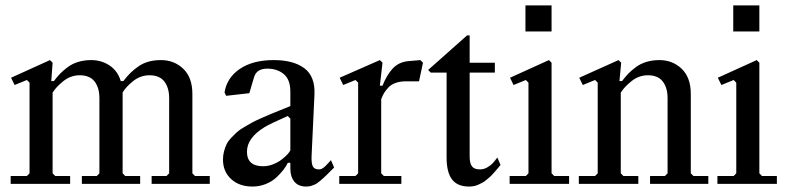

<svg xmlns="http://www.w3.org/2000/svg" viewBox="-20 -681 2914 711"><path d="M89.4 -39.1V-375L79.6 -384.8L34.2 -366.2L21 -393.1L165 -458.5L174.8 -448.7L169.9 -380.9H179.7Q191.4 -396.5 202.4 -408Q213.4 -419.4 230.2 -432.1Q247.1 -444.8 269.5 -451.7Q292 -458.5 317.9 -458.5Q355.5 -458.5 385.5 -438.7Q415.5 -418.9 427.2 -380.9H437Q461.9 -414.6 494.6 -436.5Q527.3 -458.5 576.2 -458.5Q625 -458.5 658.7 -426.3Q692.4 -394 692.4 -333V-39.1L702.1 -29.3H756.8V0H541.5V-29.3H596.7L606.4 -39.1V-317.9Q606.4 -356 588.6 -379.2Q570.8 -402.3 533.7 -402.3Q500 -402.3 472.9 -380.6Q445.8 -358.9 434.1 -338.4V-333V-39.1L443.8 -29.3H499V0H283.2V-29.3H338.4L348.1 -39.1V-317.9Q348.1 -356 330.3 -379.2Q312.5 -402.3 275.4 -402.3Q241.7 -402.3 214.4 -380.4Q187 -358.4 174.8 -337.9V-39.1L184.6 -29.3H239.7V0H19.5V-29.3H79.6Z M1055.2 -341.8Q1055.2 -386.2 1031 -406.5Q1006.8 -426.8 969.7 -426.8Q930.2 -426.8 920.9 -395.5L903.3 -335.9L817.4 -326.2L811.5 -338.9Q820.3 -393.6 868.4 -426Q916.5 -458.5 993.7 -458.5Q1066.9 -458.5 1107.2 -428.2Q1147.5 -397.9 1144.5 -331.1L1133.8 -102.5Q1132.8 -76.2 1138.4 -64.9Q1144 -53.7 1161.1 -53.7Q1164.1 -53.7 1167.2 -54.4Q1170.4 -55.2 1173.8 -57.4Q1177.2 -59.6 1179.4 -61Q1181.6 -62.5 1185.8 -66.9Q1189.9 -71.3 1191.7 -73Q1193.4 -74.7 1198.7 -80.3Q1204.1 -85.9 1205.6 -87.9L1217.3 -60.5Q1212.9 -56.6 1202.9 -46.4Q1192.9 -36.1 1189.5 -33Q1186 -29.8 1178 -22.2Q1169.9 -14.6 1166.7 -12.2Q1163.6 -9.8 1157 -4.6Q1150.4 0.5 1146.2 2Q1142.1 3.4 1136.2 5.9Q1130.4 8.3 1125 9Q1119.6 9.8 1113.3 9.8Q1085 9.8 1070.1 -8.3Q1055.2 -26.4 1055.2 -56.6V-78.1H1045.9Q1039.1 -64.5 1029.1 -51.5Q1019 -38.6 1003.2 -23.7Q987.3 -8.8 964.1 0.5Q940.9 9.8 915 9.8Q865.7 9.8 835.7 -18.1Q805.7 -45.9 805.7 -90.3Q805.7 -106 809.6 -120.6Q813.5 -135.3 819.1 -147Q824.7 -158.7 836.4 -170.9Q848.1 -183.1 857.4 -191.7Q866.7 -200.2 884.3 -210.4Q901.9 -220.7 913.3 -227.1Q924.8 -233.4 946.8 -243.2Q968.8 -252.9 981 -258.1Q993.2 -263.2 1018.3 -273.2Q1043.5 -283.2 1055.2 -288.1ZM1055.2 -241.7 1045.4 -251.5Q979.5 -222.2 960 -210.4Q895 -170.9 894.5 -119.6Q894.5 -65.4 954.1 -65.4Q971.2 -65.4 987.8 -71.3Q1004.4 -77.1 1016.1 -85.2Q1027.8 -93.3 1037.1 -102.1Q1046.4 -110.8 1050.8 -117.2Q1055.2 -123.5 1055.2 -125Z M1306.2 -39.1V-375L1296.4 -384.8L1251 -366.2L1237.8 -393.1L1386.7 -458.5L1396.5 -448.7L1386.7 -363.8H1396.5Q1411.6 -402.3 1433.8 -426.8Q1456.1 -451.2 1492.2 -454.6L1536.6 -458.5L1546.4 -448.7L1531.7 -379.9H1483.9Q1461.9 -379.9 1445.3 -374Q1428.7 -368.2 1418.2 -356.9Q1407.7 -345.7 1402.1 -336.2Q1396.5 -326.7 1391.6 -313.5V-39.1L1401.4 -29.3H1466.3V0H1236.3V-29.3H1296.4Z M1719.2 -549.8V-448.7H1812.5V-412.1H1719.2V-100.6Q1719.2 -77.1 1727.5 -65.4Q1735.8 -53.7 1757.3 -53.7Q1771.5 -53.7 1784.2 -61Q1796.9 -68.4 1803.5 -75.4Q1810.1 -82.5 1821.8 -97.7L1833.5 -70.3L1825.7 -60.5Q1817.9 -51.3 1815.9 -49.1Q1814 -46.9 1805.9 -37.8Q1797.9 -28.8 1793.7 -25.4Q1789.6 -22 1781.2 -14.9Q1772.9 -7.8 1766.6 -4.6Q1760.3 -1.5 1751.7 2.7Q1743.2 6.8 1734.4 8.3Q1725.6 9.8 1716.3 9.8Q1674.3 9.8 1654.1 -16.4Q1633.8 -42.5 1633.8 -97.7V-412.1H1575.2L1565.4 -421.9L1709.5 -549.8Z M1925.8 -564.5V-661.1H2022.5V-564.5ZM1937 -39.1V-375L1927.2 -384.8L1881.8 -366.2L1868.7 -393.1L2012.7 -458.5L2022.5 -448.7V-39.1L2032.2 -29.3H2087.4V0H1867.2V-29.3H1927.2Z M2193.4 -39.1V-375L2183.6 -384.8L2138.2 -366.2L2125 -393.1L2270.5 -458.5L2280.3 -448.7L2273.9 -380.9H2283.7Q2295.4 -396.5 2306.4 -408Q2317.4 -419.4 2334.2 -432.1Q2351.1 -444.8 2373.5 -451.7Q2396 -458.5 2421.9 -458.5Q2470.7 -458.5 2504.4 -426.3Q2538.1 -394 2538.1 -333V-39.1L2547.9 -29.3H2603V0H2387.2V-29.3H2442.4L2452.1 -39.1V-317.9Q2452.1 -356 2434.3 -379.2Q2416.5 -402.3 2379.4 -402.3Q2345.7 -402.3 2318.4 -380.4Q2291 -358.4 2278.8 -337.9V-39.1L2288.6 -29.3H2343.8V0H2123.5V-29.3H2183.6Z M2695.3 -564.5V-661.1H2792V-564.5ZM2706.5 -39.1V-375L2696.8 -384.8L2651.4 -366.2L2638.2 -393.1L2782.2 -458.5L2792 -448.7V-39.1L2801.8 -29.3H2856.9V0H2636.7V-29.3H2696.8Z"/></svg>

Font: Happy Times at the IKOB
Style: Regular
Weight: 400
Designer: Lucas Le Bihan
Foundry: Lucas Le Bihan
Version: Version 1.000;PS 1.0;hotconv 1.0.88;makeotf.lib2.5.647800